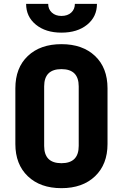

<svg xmlns="http://www.w3.org/2000/svg" viewBox="-20 -970 640 1000"><path d="M300 10Q190 10 125 -52Q60 -114 60 -220V-510Q60 -617 125 -678.5Q190 -740 300 -740Q410 -740 475 -678.5Q540 -617 540 -510V-220Q540 -114 475 -52Q410 10 300 10ZM300 -120Q390 -120 390 -210V-520Q390 -610 300 -610Q210 -610 210 -520V-210Q210 -120 300 -120ZM300 -800Q218 -800 167 -841.5Q116 -883 116 -950H231Q231 -922 250 -904.5Q269 -887 300 -887Q332 -887 351 -904.5Q370 -922 370 -950H485Q485 -883 434 -841.5Q383 -800 300 -800Z"/></svg>

Font: JetBrains Mono NL ExtraBold
Style: Regular
Weight: 800
Designer: Philipp Nurullin, Konstantin Bulenkov
Foundry: JetBrains
Version: Version 2.304; ttfautohint (v1.8.4.7-5d5b)